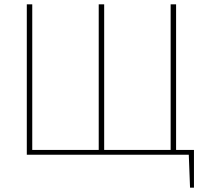

<svg xmlns="http://www.w3.org/2000/svg" viewBox="-20 -710 948 881"><path d="M128 -690V0H103V-690ZM870 -22V0H120V-22ZM458 -690V0H433V-690ZM788 -690V0H763V-690ZM870 -7V151H852L846 -7Z"/></svg>

Font: Exo 2 Thin
Style: Regular
Weight: 250
Designer: Natanael Gama
Foundry: Natanael Gama
Version: Version 2.010